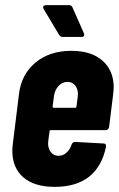

<svg xmlns="http://www.w3.org/2000/svg" viewBox="-20 -720 463 748"><path d="M392 -213H178Q176 -213 174.5 -211.5Q173 -210 173 -208L168 -171Q165 -146 176.5 -129.5Q188 -113 208 -113Q226 -113 239.5 -125.5Q253 -138 259 -157Q263 -167 273 -167L384 -161Q389 -161 391.5 -157.5Q394 -154 393 -148Q377 -71 327 -31.5Q277 8 193 8Q114 8 71 -29Q28 -66 28 -133Q28 -142 30 -160L54 -354Q63 -430 118 -476Q173 -522 258 -522Q336 -522 379.5 -483.5Q423 -445 423 -379Q423 -372 421 -354L405 -225Q404 -220 400.5 -216.5Q397 -213 392 -213ZM190 -344 185 -305Q185 -300 189 -300H273Q275 -300 276.5 -301.5Q278 -303 278 -305L283 -344Q286 -369 274.5 -385Q263 -401 243 -401Q223 -401 208 -385Q193 -369 190 -344ZM308 -584Q308 -576 297 -576H224Q217 -576 211 -583L150 -685Q148 -689 148 -692Q148 -695 151 -697.5Q154 -700 159 -700H249Q258 -700 262 -692L307 -590Q308 -588 308 -584Z"/></svg>

Font: Barlow Condensed
Style: Bold Italic
Weight: 700
Width: 3
Italic angle: -7°
Designer: Jeremy Tribby
Foundry: Tribby Type
Version: Version 1.408